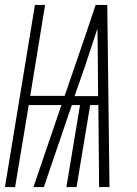

<svg xmlns="http://www.w3.org/2000/svg" viewBox="-32 -755 552 775"><path d="M-12 0 109 -735H150L90 -368H229L313 -613L354 -735H401L410 0H368L365 -331H332L277 0H236L291 -331H258L145 0H103L216 -331H84L29 0ZM364 -367 363 -490Q363 -527 362.5 -564.5Q362 -602 361 -639Q349 -602 336.5 -564.5Q324 -527 312 -490L269 -367Z"/></svg>

Font: Iosevka SS18 Extralight
Style: Italic
Weight: 200
Italic angle: -9°
Monospace: yes
Designer: Belleve Invis
Foundry: Belleve Invis
Version: Version 25.1.1; ttfautohint (v1.8.4)